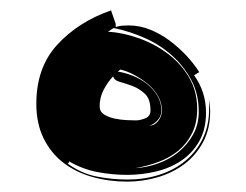

<svg xmlns="http://www.w3.org/2000/svg" viewBox="-20 -879 475 370"><path d="M225 -529Q190 -529 158 -538Q126 -547 102 -565.5Q78 -584 64 -612.5Q50 -641 50 -679Q50 -749 90.5 -793Q131 -837 194 -859L203 -833V-827Q210 -829 215.5 -829.5Q221 -830 228 -830Q249 -830 269 -822Q289 -814 306.5 -801Q324 -788 339 -772Q354 -756 364 -740L354 -734Q377 -702 377 -662Q377 -630 364 -607Q351 -584 329.5 -569.5Q308 -555 280.5 -548.5Q253 -542 225 -542Q196 -542 167.5 -547.5Q139 -553 113 -568Q113 -564 110 -564Q136 -545 165.5 -539Q195 -533 226 -533Q258 -533 286.5 -542Q315 -551 336.5 -568.5Q358 -586 370.5 -611.5Q383 -637 383 -669V-679Q383 -685 382 -690Q385 -676 385 -664Q385 -631 371.5 -605.5Q358 -580 335.5 -563Q313 -546 284 -537.5Q255 -529 225 -529ZM172 -674Q172 -664 180.5 -658.5Q189 -653 201 -650.5Q213 -648 224.5 -647.5Q236 -647 242 -647Q250 -647 260 -651Q270 -655 270 -666Q270 -688 259.5 -698Q249 -708 236 -713Q223 -718 211.5 -721Q200 -724 198 -732Q187 -720 179.5 -705.5Q172 -691 172 -674ZM188 -818Q218 -816 248.5 -805Q279 -794 304 -775Q329 -756 344.5 -729.5Q360 -703 360 -669Q360 -642 350 -622Q340 -602 323.5 -588.5Q307 -575 285.5 -567Q264 -559 241 -555Q262 -556 284.5 -564Q307 -572 324 -586Q341 -600 352 -619.5Q363 -639 363 -664Q363 -698 348.5 -725Q334 -752 311 -772.5Q288 -793 258.5 -806Q229 -819 199 -825ZM207 -741Q221 -739 236 -733Q251 -727 263 -717.5Q275 -708 283 -695Q291 -682 291 -666Q291 -655 283.5 -647Q276 -639 268 -637Q278 -637 285 -646Q292 -655 292 -666Q292 -681 284.5 -694Q277 -707 265 -717Q253 -727 239 -734.5Q225 -742 212 -745Z"/></svg>

Font: Finger Paint
Style: Regular
Weight: 400
Designer: Ralph du Carrois
Foundry: Ralph du Carrois
Version: Version 1.001